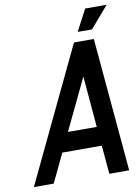

<svg xmlns="http://www.w3.org/2000/svg" viewBox="-90 -869 679 930"><g transform="rotate(-10 250.0 -404.5)"><path d="M209 -234.4H350.6L329.1 -485.8ZM410.6 -656.2 468.8 0H371.1L358.9 -140.6H164.6L97.7 0H0L313 -656.2ZM395 -808.6H500.5L409.7 -703.1L339.4 -703.6Z"/></g></svg>

Font: Lambda
Style: Italic
Weight: 400
Italic angle: -11°
Designer: GGBotNet
Version: 0.22